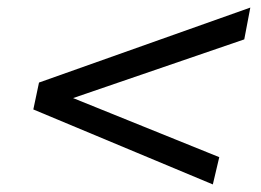

<svg xmlns="http://www.w3.org/2000/svg" viewBox="-20 -562 690 507"><path d="M542 -75 68 -273 83 -344 641 -542 625 -458 173 -303 559 -147Z"/></svg>

Font: Azeret Mono Thin Light
Style: Italic
Weight: 300
Italic angle: -12°
Version: Version 1.002